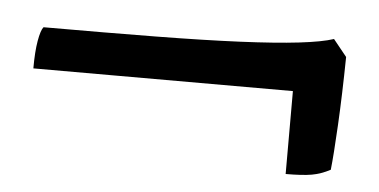

<svg xmlns="http://www.w3.org/2000/svg" viewBox="-32 -467 697 353"><g transform="rotate(5 317.0 -290.5)"><path d="M505 -163V-316H26Q26 -347 29.5 -367Q33 -387 38 -393Q155 -393 245 -394Q335 -395 400.5 -398Q466 -401 508.5 -406Q551 -411 572 -418L597 -387Q596 -317 593 -261Q590 -205 587 -178Q570 -169 553 -166Q536 -163 505 -163Z"/></g></svg>

Font: Texturina 12pt Black
Style: Regular
Weight: 900
Designer: Guillermo Torres Carreño
Foundry: Omnibus-Type
Version: Version 1.002